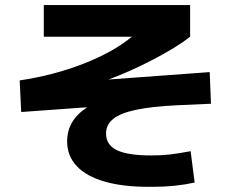

<svg xmlns="http://www.w3.org/2000/svg" viewBox="-20 -720 904 747"><path d="M241.2 -169.9Q241.2 -210.4 260 -243.2Q278.8 -275.9 319.3 -302.7L62.5 -284.2L56.6 -407.2Q188.5 -426.8 304.4 -471.9Q420.4 -517.1 493.2 -577.1H150.4V-700.2H719.7V-577.1Q668.5 -536.6 576.2 -488.5Q483.9 -440.4 401.9 -410.6L795.9 -439.5L800.8 -316.4L668.9 -310.5Q569.3 -305.7 508.8 -292.7Q448.2 -279.8 420.4 -257.3Q392.6 -234.9 392.6 -200.2Q392.6 -155.8 435.3 -135.5Q478 -115.2 569.3 -115.2Q606.4 -115.2 639.9 -118.9Q673.3 -122.6 721.7 -131.8L737.3 -9.8Q662.6 6.8 577.1 6.8H561.5Q460 7.3 388.2 -13.2Q316.4 -33.7 278.8 -73.5Q241.2 -113.3 241.2 -169.9Z"/></svg>

Font: Pretendard GOV ExtraBold
Style: Regular
Weight: 800
Designer: Base glyphs from Inter by Rasmus Andersson; Hangeul glyphs from Noto Sans CJK(Source Han Sans) by Jang Soo-young and Kan
Foundry: Kil Hyung-jin
Version: Version 1.309